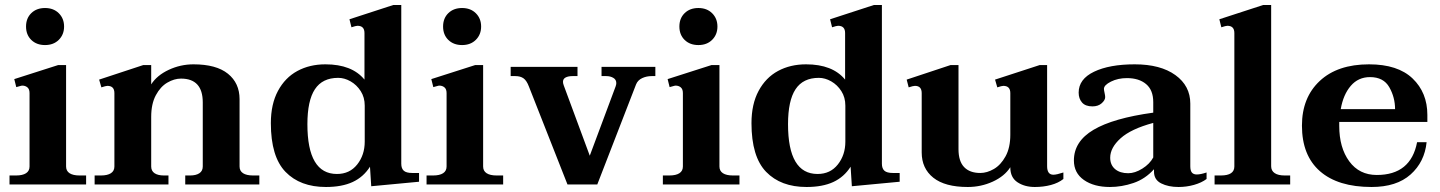

<svg xmlns="http://www.w3.org/2000/svg" viewBox="-20 -737 5752 767"><path d="M84 -631Q84 -664 105 -684.5Q126 -705 160 -705Q194 -705 215 -684Q236 -663 236 -631Q236 -599 215 -578Q194 -557 160 -557Q126 -557 105 -577.5Q84 -598 84 -631ZM18 -36H44Q70 -36 84 -45Q98 -54 98 -72V-365Q98 -381 89.5 -388Q81 -395 69 -395Q66 -395 59.5 -393Q53 -391 45 -389L37 -421L212 -477H244V-72Q244 -54 258 -45Q272 -36 298 -36H324V0H18Z M1016 -36V0H720V-36H739Q763 -36 776.5 -45Q790 -54 790 -72V-328Q790 -423 703 -423Q676 -423 648.5 -407Q621 -391 602.5 -356.5Q584 -322 584 -270V-72Q584 -54 597.5 -45Q611 -36 635 -36H653V0H358V-36H383Q409 -36 423 -45Q437 -54 437 -72V-365Q437 -394 409 -394Q403 -394 385 -388L376 -419L552 -477H584V-400Q607 -436 654 -458Q701 -480 753 -480Q844 -480 890.5 -442.5Q937 -405 937 -341V-72Q937 -54 951 -45Q965 -36 991 -36Z M1062 -245Q1062 -321 1090.5 -374Q1119 -427 1168 -453.5Q1217 -480 1280 -480Q1386 -480 1436 -419V-605Q1436 -634 1408 -634Q1402 -634 1384 -628L1376 -660L1551 -717H1583V-83Q1583 -64 1593 -55Q1603 -46 1627 -46H1654V-11L1463 7L1458 -71Q1432 -30 1389 -10Q1346 10 1282 10Q1179 10 1120.5 -50.5Q1062 -111 1062 -245ZM1437 -171V-315Q1437 -348 1421 -373Q1405 -398 1380.5 -412Q1356 -426 1331 -426Q1268 -426 1238 -380.5Q1208 -335 1208 -241Q1208 -42 1326 -42Q1377 -42 1407 -80Q1437 -118 1437 -171Z M1750 -631Q1750 -664 1771 -684.5Q1792 -705 1826 -705Q1860 -705 1881 -684Q1902 -663 1902 -631Q1902 -599 1881 -578Q1860 -557 1826 -557Q1792 -557 1771 -577.5Q1750 -598 1750 -631ZM1684 -36H1710Q1736 -36 1750 -45Q1764 -54 1764 -72V-365Q1764 -381 1755.5 -388Q1747 -395 1735 -395Q1732 -395 1725.5 -393Q1719 -391 1711 -389L1703 -421L1878 -477H1910V-72Q1910 -54 1924 -45Q1938 -36 1964 -36H1990V0H1684Z M2093 -391Q2084 -415 2071.5 -424Q2059 -433 2039 -433H2020V-470H2287V-433H2267Q2250 -433 2239.5 -427.5Q2229 -422 2229 -410Q2229 -404 2232 -396L2336 -115L2439 -391Q2442 -399 2442 -405Q2442 -419 2430 -426Q2418 -433 2402 -433H2383V-470H2598V-433H2583Q2563 -433 2545.5 -425Q2528 -417 2521 -400L2366 0H2247Z M2694 -631Q2694 -664 2715 -684.5Q2736 -705 2770 -705Q2804 -705 2825 -684Q2846 -663 2846 -631Q2846 -599 2825 -578Q2804 -557 2770 -557Q2736 -557 2715 -577.5Q2694 -598 2694 -631ZM2628 -36H2654Q2680 -36 2694 -45Q2708 -54 2708 -72V-365Q2708 -381 2699.5 -388Q2691 -395 2679 -395Q2676 -395 2669.5 -393Q2663 -391 2655 -389L2647 -421L2822 -477H2854V-72Q2854 -54 2868 -45Q2882 -36 2908 -36H2934V0H2628Z M2982 -245Q2982 -321 3010.5 -374Q3039 -427 3088 -453.5Q3137 -480 3200 -480Q3306 -480 3356 -419V-605Q3356 -634 3328 -634Q3322 -634 3304 -628L3296 -660L3471 -717H3503V-83Q3503 -64 3513 -55Q3523 -46 3547 -46H3574V-11L3383 7L3378 -71Q3352 -30 3309 -10Q3266 10 3202 10Q3099 10 3040.5 -50.5Q2982 -111 2982 -245ZM3357 -171V-315Q3357 -348 3341 -373Q3325 -398 3300.5 -412Q3276 -426 3251 -426Q3188 -426 3158 -380.5Q3128 -335 3128 -241Q3128 -42 3246 -42Q3297 -42 3327 -80Q3357 -118 3357 -171Z M4228 -48V-22Q4208 -6 4178 2Q4148 10 4114 10Q4073 10 4044.5 -9Q4016 -28 4016 -68V-69Q3993 -33 3946 -11.5Q3899 10 3846 10Q3755 10 3708.5 -27Q3662 -64 3662 -128V-365Q3662 -394 3635 -394Q3628 -394 3610 -388L3602 -419L3777 -477H3809V-141Q3809 -93 3831.5 -69.5Q3854 -46 3896 -46Q3923 -46 3950.5 -62Q3978 -78 3997 -112.5Q4016 -147 4016 -199V-365Q4016 -394 3988 -394Q3982 -394 3964 -388L3955 -419L4133 -477H4163V-73Q4163 -39 4188 -39Q4201 -39 4228 -48Z M4270 -96Q4270 -172 4348.5 -218.5Q4427 -265 4587 -287V-329Q4587 -377 4558.5 -401Q4530 -425 4482 -425Q4446 -425 4418 -411Q4390 -397 4390 -382Q4390 -377 4392.5 -366Q4395 -355 4395 -349Q4395 -337 4381 -324.5Q4367 -312 4344 -312Q4316 -312 4302.5 -327.5Q4289 -343 4289 -367Q4289 -421 4350.5 -450.5Q4412 -480 4513 -480Q4616 -480 4675.5 -437Q4735 -394 4735 -323V-73Q4735 -55 4741.5 -47.5Q4748 -40 4761 -40Q4776 -40 4800 -48V-22Q4780 -7 4750 1.5Q4720 10 4688 10Q4647 10 4618.5 -4.5Q4590 -19 4590 -51V-61Q4555 -22 4508 -6Q4461 10 4414 10Q4350 10 4310 -18Q4270 -46 4270 -96ZM4587 -108V-246Q4498 -222 4456.5 -184.5Q4415 -147 4415 -107Q4415 -78 4434.5 -61.5Q4454 -45 4487 -45Q4514 -45 4543.5 -63.5Q4573 -82 4587 -108Z M4832 -36H4857Q4911 -36 4911 -72V-605Q4911 -634 4883 -634Q4877 -634 4859 -628L4851 -660L5026 -717H5058V-73Q5058 -55 5072 -45.5Q5086 -36 5112 -36H5134V0H4832Z M5330 -250V-234Q5330 -147 5370 -92.5Q5410 -38 5480 -38Q5616 -38 5641 -169H5679Q5671 -90 5615 -40Q5559 10 5459 10Q5325 10 5253 -53Q5181 -116 5181 -235Q5181 -347 5252 -413.5Q5323 -480 5449 -480Q5564 -480 5623 -423.5Q5682 -367 5682 -278V-250ZM5336 -301H5553Q5553 -348 5530 -388.5Q5507 -429 5453 -429Q5406 -429 5376 -394Q5346 -359 5336 -301Z"/></svg>

Font: Taviraj DemiBold
Style: Regular
Weight: 600
Designer: Katatrad Team
Foundry: CadsonDemak
Version: Version 1.030